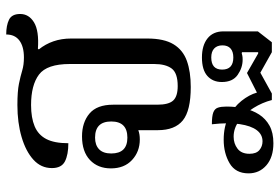

<svg xmlns="http://www.w3.org/2000/svg" viewBox="-161 -473 900 618"><g transform="rotate(-90 289.0 -164.0)"><path d="M318 0Q242 0 210.5 -25.5Q179 -51 179 -106V-185L195 -179Q190 -173 178 -168.5Q166 -164 149 -164Q110 -164 83 -189Q56 -214 56 -257Q56 -299 83 -324.5Q110 -350 159 -350Q204 -350 232.5 -326Q261 -302 261 -250V-108Q261 -71 274.5 -56.5Q288 -42 321 -42Q363 -42 377.5 -61.5Q392 -81 392 -118V-389Q392 -463 358 -488.5Q324 -514 260 -514Q219 -514 191.5 -502.5Q164 -491 150.5 -465Q137 -439 137 -394Q100 -394 78.5 -405Q57 -416 57 -447Q57 -482 84 -506.5Q111 -531 157 -544.5Q203 -558 260 -558Q304 -558 328.5 -553Q353 -548 371 -542.5Q389 -537 413 -537Q448 -537 467.5 -551.5Q487 -566 487 -594Q516 -594 534.5 -585Q553 -576 553 -549Q553 -521 526 -504.5Q499 -488 441 -492L439 -489Q456 -468 465 -442Q474 -416 474 -385V-140Q474 -86 455.5 -55.5Q437 -25 402 -12.5Q367 0 318 0ZM137 266Q92 266 66 243.5Q40 221 40 186Q40 144 72.5 125Q105 106 148 106Q192 106 223 122.5Q254 139 273.5 163.5Q293 188 300 213L363 181L426 217H430V165L427 164Q423 165 418.5 166Q414 167 406 167Q380 167 357 151Q334 135 334 100Q334 71 353.5 53.5Q373 36 413 36Q452 36 474.5 54Q497 72 497 105V216L462 261H430L364 224L297 261H276Q268 230 250.5 202Q233 174 209.5 156Q186 138 158 138Q136 138 119.5 150.5Q103 163 103 189Q103 211 115 221Q127 231 143 231Q165 231 179 212.5Q193 194 198.5 157.5Q204 121 198 68Q224 68 236 72.5Q248 77 251.5 87.5Q255 98 255 115Q255 145 249 172Q243 199 229.5 220Q216 241 193.5 253.5Q171 266 137 266ZM413 137Q432 137 442 128Q452 119 452 102Q452 85 442 75.5Q432 66 413 66Q374 66 374 101Q374 137 413 137ZM155 -204Q207 -204 207 -256Q207 -308 155 -308Q131 -308 117.5 -295Q104 -282 104 -256Q104 -204 155 -204Z"/></g></svg>

Font: Noto Serif Thai
Style: Regular
Weight: 400
Designer: Monotype Design Team
Foundry: Monotype Imaging Inc.
Version: Version 2.001